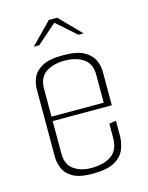

<svg xmlns="http://www.w3.org/2000/svg" viewBox="-99 -686 580 753"><g transform="rotate(-15 191.0 -309.5)"><path d="M183 4Q130 4 103 -12Q76 -28 66.5 -52Q57 -76 57 -99V-372Q57 -396 67 -419.5Q77 -443 105.5 -459Q134 -475 191 -475Q247 -475 275.5 -459Q304 -443 314.5 -419.5Q325 -396 325 -372V-250L297 -249V-367Q297 -412 267.5 -432.5Q238 -453 191 -453Q145 -453 115 -433Q85 -413 85 -367V-104Q85 -59 114 -39Q143 -19 183 -19Q236 -19 266.5 -40.5Q297 -62 297 -112V-169L325 -173V-114Q325 -84 314 -57Q303 -30 272.5 -13Q242 4 183 4ZM64 -236V-254H325V-236ZM89 -537 173 -623H207L291 -537H270L191 -607L111 -537Z"/></g></svg>

Font: Smooch Sans Thin ExtraLight
Style: Regular
Weight: 250
Version: Version 1.010